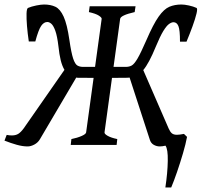

<svg xmlns="http://www.w3.org/2000/svg" viewBox="-38 -643 895 852"><path d="M597.7 -332 710.4 -72.8Q716.8 -58.1 724.6 -51.5Q732.4 -44.9 747.1 -44.9Q758.3 -44.9 778.3 -48.8L792 -35.6Q786.1 -3.9 773.9 37.6Q761.7 79.1 747.8 119.6Q733.9 160.2 721.7 189H695.8Q705.6 124 706.5 71.3Q707.5 18.6 696.3 3.4Q690.4 4.9 683.1 5.9Q675.8 6.8 670.9 6.8Q657.2 6.8 644.5 -0.2Q631.8 -7.3 627 -22.5L537.1 -298.8Q533.7 -298.3 530 -298.1Q526.4 -297.9 522.9 -297.9L459 -297.4L425.8 -55.7Q424.8 -48.8 439.7 -40.3Q454.6 -31.7 482.4 -25.9L479.5 0H275.9L278.8 -25.9Q305.2 -31.2 324.2 -39.6Q343.3 -47.9 344.2 -55.7L377.4 -297.4L313 -297.9Q310.1 -297.9 306.6 -297.9Q303.2 -297.9 300.3 -298.8L138.7 -24.4Q129.9 -9.8 114.3 -1.5Q98.6 6.8 84.5 6.8Q62.5 6.8 36.4 -0.5Q10.3 -7.8 -18.1 -19L-8.3 -44.4Q3.9 -42 14.6 -42Q31.2 -42 42.7 -48.8Q54.2 -55.7 67.4 -73.7L248 -333Q237.8 -350.1 231.4 -375.7Q225.1 -401.4 221.2 -438.5Q215.8 -483.4 207.5 -506.3Q199.2 -529.3 189.9 -537.4Q180.7 -545.4 171.9 -545.4Q156.7 -545.4 144.8 -528.3Q132.8 -511.2 118.7 -459H89.8Q84.5 -494.1 81.8 -527.3Q79.1 -560.5 79.8 -583Q80.6 -605.5 86.4 -607.9Q101.6 -614.3 123 -618.7Q144.5 -623 157.7 -623Q186.5 -623 207.8 -613Q229 -603 244.4 -569.3Q259.8 -535.6 270 -465.3Q278.3 -408.2 286.6 -383.3Q294.9 -358.4 305.4 -352.3Q315.9 -346.2 330.1 -346.2H383.8L413.1 -559.1Q414.1 -564.9 400.6 -573.7Q387.2 -582.5 356.4 -589.4L359.9 -615.2H563.5L559.6 -589.4Q497.1 -575.2 495.1 -559.1L465.8 -346.2H521Q535.2 -346.2 546.4 -352.3Q557.6 -358.4 572.3 -383.3Q586.9 -408.2 611.8 -465.3Q642.1 -535.6 666 -569.3Q689.9 -603 713.6 -613Q737.3 -623 767.1 -623Q780.3 -623 800.3 -618.7Q820.3 -614.3 834 -607.9Q839.4 -605.5 834 -582.8Q828.6 -560.1 816.4 -526.4Q804.2 -492.7 789.6 -458H760.7Q760.7 -510.3 753.7 -527.3Q746.6 -544.4 731.9 -544.4Q723.1 -544.4 711.9 -536.4Q700.7 -528.3 686.5 -505.1Q672.4 -481.9 653.8 -437Q623 -361.8 597.7 -332Z"/></svg>

Font: Gentium Book Plus
Style: Italic
Weight: 400
Italic angle: -8°
Designer: Victor Gaultney, Annie Olsen, Iska Routamaa, Becca Hirsbrunner
Foundry: SIL International
Version: Version 6.101